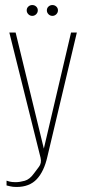

<svg xmlns="http://www.w3.org/2000/svg" viewBox="-20 -624 336 762"><path d="M46 118Q30 118 21 115.5Q12 113 6 112V93Q8 94 17.5 96.5Q27 99 42 99Q58 99 78 93.5Q98 88 115 64Q123 53 134.5 38Q146 23 141 2L17 -495H42L155 -30H153L262 -495H285L168 -2Q155 56 126 87Q97 118 46 118ZM108 -561Q99 -561 92.5 -567.5Q86 -574 86 -583Q86 -592 92.5 -598Q99 -604 108 -604Q117 -604 123.5 -598Q130 -592 130 -583Q130 -574 123.5 -567.5Q117 -561 108 -561ZM188 -561Q179 -561 172.5 -567.5Q166 -574 166 -583Q166 -592 172.5 -598Q179 -604 188 -604Q197 -604 203.5 -598Q210 -592 210 -583Q210 -574 203.5 -567.5Q197 -561 188 -561Z"/></svg>

Font: Alumni Sans Thin
Style: Regular
Weight: 100
Designer: Robert E. Leuschke
Foundry: Robert E. Leuschke
Version: Version 1.018